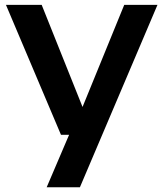

<svg xmlns="http://www.w3.org/2000/svg" viewBox="-20 -566 686 806"><path d="M236 0 5 -545.5H155L326.5 -117L501.5 -545.5H641L315.5 220H176L270 0Z"/></svg>

Font: Encode Sans Exp SmBold
Style: Regular
Weight: 600
Width: 7
Designer: Multiple Designers
Foundry: Impallari Type
Version: Version 3.002; ttfautohint (v1.8.3) -l 8 -r 50 -G 200 -x 14 